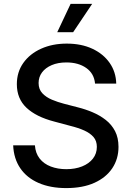

<svg xmlns="http://www.w3.org/2000/svg" viewBox="-20 -964 683 996"><path d="M323.7 11.7Q241.2 11.7 180.2 -14.9Q119.1 -41.5 85.2 -91.3Q51.3 -141.1 48.3 -210H161.1Q164.1 -168.9 185.8 -141.4Q207.5 -113.8 243.7 -100.1Q279.8 -86.4 323.7 -86.4Q370.1 -86.4 406 -100.8Q441.9 -115.2 462.2 -141.4Q482.4 -167.5 482.4 -202.1Q482.4 -232.9 465.3 -252.9Q448.2 -272.9 417.5 -286.9Q386.7 -300.8 345.2 -311L261.2 -333.5Q167.5 -357.9 117.4 -405Q67.4 -452.1 67.4 -527.3Q67.4 -590.3 101.1 -637.7Q134.8 -685.1 193.4 -711.4Q252 -737.8 326.2 -737.8Q401.9 -737.8 459 -711.2Q516.1 -684.6 548.8 -637.7Q581.5 -590.8 583 -530.3H473.1Q468.3 -582.5 427.5 -611.3Q386.7 -640.1 324.2 -640.1Q280.8 -640.1 248.3 -626.2Q215.8 -612.3 198 -588.4Q180.2 -564.5 180.2 -533.2Q180.2 -501 199.7 -480.2Q219.2 -459.5 249.5 -446.8Q279.8 -434.1 312 -425.8L383.8 -407.2Q422.9 -397.5 460.4 -381.6Q498 -365.7 528.6 -341.8Q559.1 -317.9 576.9 -283.7Q594.7 -249.5 594.7 -202.1Q594.7 -139.6 562.5 -91.3Q530.3 -43 469.7 -15.6Q409.2 11.7 323.7 11.7ZM276.9 -796.9 346.2 -943.8H458L359.4 -796.9Z"/></svg>

Font: V-Inter
Style: Medium-500
Weight: 500
Designer: Rasmus Andersson
Foundry: rsms
Version: Version 4.000;git-4146feb